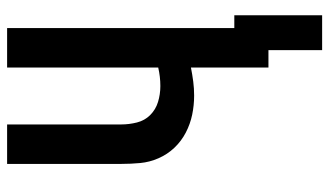

<svg xmlns="http://www.w3.org/2000/svg" viewBox="-213 -562 926 540"><g transform="rotate(-90 250.0 -292.0)"><path d="M379 151V0H330V-218Q310 -214 290.5 -211.5Q271 -209 251 -209Q224 -209 197.5 -214.5Q171 -220 147 -232.5Q123 -245 104.5 -264.5Q86 -284 75 -309Q64 -334 61.5 -360.5Q59 -387 59 -414V-735H170V-414Q170 -392 175.5 -370Q181 -348 196.5 -332.5Q212 -317 233.5 -310.5Q255 -304 278 -304Q291 -304 304 -305.5Q317 -307 330 -310V-735H441V-96H477V151Z"/></g></svg>

Font: Iosevka Algr
Style: Bold
Weight: 700
Monospace: yes
Designer: Belleve Invis
Foundry: Belleve Invis
Version: Version 26.0.2; ttfautohint (v1.8.3)